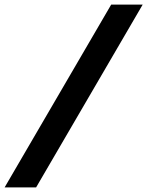

<svg xmlns="http://www.w3.org/2000/svg" viewBox="-78 -739 636 829"><path d="M538 -719 78 70H-58L402 -719Z"/></svg>

Font: Work Sans SemiBold
Style: Italic
Weight: 600
Italic angle: -13°
Designer: Wei Huang
Foundry: Wei Huang
Version: Version 2.012; ttfautohint (v1.8.3)